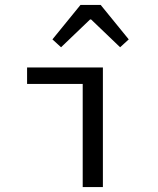

<svg xmlns="http://www.w3.org/2000/svg" viewBox="-20 -760 640 780"><path d="M316 0V-419H90V-486H398V0ZM228 -568 193 -600 307 -740H389L503 -600L468 -568L350 -681H346Z"/></svg>

Font: TypoPRO Source Code Pro
Style: Regular
Weight: 400
Monospace: yes
Designer: Paul D. Hunt, Teo Tuominen
Foundry: Adobe Systems Incorporated
Version: Version 2.010;PS 1.0;hotconv 1.0.84;makeotf.lib2.5.63406